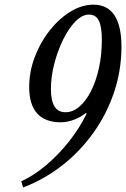

<svg xmlns="http://www.w3.org/2000/svg" viewBox="-20 -792 540 822"><path d="M79 10.5 71 -15.5Q125 -40.5 177.2 -84.5Q229.5 -128.5 274.8 -185.5Q320 -242.5 351 -305.5L348 -308.5Q327.5 -291.5 298.2 -280Q269 -268.5 239.5 -268.5Q173 -268.5 139 -306.5Q105 -344.5 105 -419.5Q105 -485 128.8 -547.8Q152.5 -610.5 192.2 -661Q232 -711.5 281 -741.8Q330 -772 380.5 -772Q440 -772 470 -726.5Q500 -681 500 -592.5Q500 -492.5 469 -399Q438 -305.5 381.5 -225.8Q325 -146 248 -85.2Q171 -24.5 79 10.5ZM260.5 -311.5Q292 -311.5 320.2 -335.8Q348.5 -360 370 -402.8Q391.5 -445.5 403.8 -501.5Q416 -557.5 416 -620.5Q416 -677.5 403.2 -703.5Q390.5 -729.5 361 -729.5Q331.5 -729.5 302.5 -699.8Q273.5 -670 250 -622Q226.5 -574 212.2 -518.2Q198 -462.5 198 -410Q198 -361 213.5 -336.2Q229 -311.5 260.5 -311.5Z"/></svg>

Font: Libre Caslon Condensed
Style: Italic
Weight: 400
Italic angle: -22.583°
Designer: Pablo Impallari, Rodrigo Fuenzalida, Katja Schimmel, Ertekin Erdin
Foundry: Pablo Impallari, Rodrigo Fuenzalida
Version: Version 2.000;gftools[0.9.33]